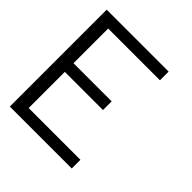

<svg xmlns="http://www.w3.org/2000/svg" viewBox="-174 -765 893 893"><g transform="rotate(45 273.0 -318.5)"><path d="M431.2 0H23.9V-637.2H431.2V-580.1H90.8V-352.1H341.8V-294.9H90.8V-57.1H431.2Z"/></g></svg>

Font: Anonymous Pro
Style: Regular
Weight: 400
Monospace: yes
Designer: Mark Simonson
Version: Version 1.003